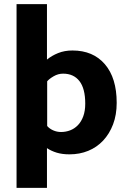

<svg xmlns="http://www.w3.org/2000/svg" viewBox="-20 -735 622 928"><path d="M544 -238Q544 -180 526.5 -134Q509 -88 478.5 -55.5Q448 -23 406.5 -6Q365 11 316 11Q281 11 254.5 3Q228 -5 207 -19V173H60V-715H207V-447Q230 -466 261 -478.5Q292 -491 330 -491Q430 -491 487 -424.5Q544 -358 544 -238ZM392 -234Q392 -307 364 -343Q336 -379 285 -379Q261 -379 239.5 -366.5Q218 -354 208 -342V-126Q219 -113 237 -105Q255 -97 275 -97Q298 -97 319 -105Q340 -113 356.5 -130Q373 -147 382.5 -173Q392 -199 392 -234Z"/></svg>

Font: Ek Mukta ExtraBold
Style: Regular
Weight: 800
Designer: Girish Dalvi and Yashodeep Gholap
Foundry: Ek Type
Version: Version 2.538;PS 1.002;hotconv 16.6.51;makeotf.lib2.5.65220;